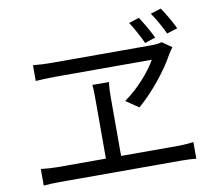

<svg xmlns="http://www.w3.org/2000/svg" viewBox="-88 -953 1177 1046"><g transform="rotate(-10 500.0 -429.5)"><path d="M740 -820 683 -802C706 -766 732 -719 750 -679L809 -699C791 -737 762 -786 740 -820ZM866 -849 808 -831C832 -796 858 -751 877 -709L936 -728C917 -768 889 -816 866 -849ZM892 -631 839 -668C824 -663 801 -661 780 -661H229C195 -661 158 -663 127 -666V-579C127 -579 197 -583 233 -583H770C733 -519 664 -440 588 -387L658 -339C740 -408 826 -517 869 -597C876 -609 884 -619 892 -631ZM514 -424C514 -450 515 -476 519 -504H427C430 -476 430 -448 430 -424V-96H162C133 -96 102 -98 71 -102V-10C103 -13 133 -14 162 -14H830C850 -14 888 -13 915 -10V-102C889 -99 861 -96 830 -96H514Z"/></g></svg>

Font: Microsoft YaHei
Style: Regular
Weight: 400
Designer: Ryoko NISHIZUKA 西塚涼子 (kana, bopomofo & ideographs); Paul D. Hunt (Latin, Greek & Cyrillic); Sandoll Communications 산돌커뮤니
Foundry: Adobe
Version: Version 2.001;hotconv 1.0.111;makeotfexe 2.5.65597